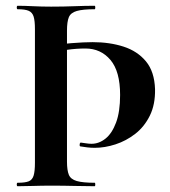

<svg xmlns="http://www.w3.org/2000/svg" viewBox="-20 -645 589 665"><path d="M101 -544Q101 -573 96.5 -587.5Q92 -602 79.5 -607.5Q67 -613 41 -613Q38 -613 38 -619Q38 -625 41 -625Q65 -625 94.5 -623.5Q124 -622 157 -622Q201 -622 238 -623.5Q275 -625 308 -625Q310 -625 310 -619Q310 -613 308 -613Q267 -613 246 -607Q225 -601 218.5 -585.5Q212 -570 212 -539V-85Q212 -55 218.5 -39.5Q225 -24 246 -18Q267 -12 308 -12Q310 -12 310 -6Q310 0 308 0Q275 0 238 -1Q201 -2 157 -2Q124 -2 94.5 -1Q65 0 41 0Q38 0 38 -6Q38 -12 41 -12Q67 -12 79.5 -17Q92 -22 96.5 -37Q101 -52 101 -81ZM147 -483Q183 -492 227 -495.5Q271 -499 301 -499Q360 -499 408 -483.5Q456 -468 485.5 -432.5Q515 -397 517 -336Q518 -283 499 -244.5Q480 -206 448.5 -181.5Q417 -157 380 -145Q343 -133 308 -133Q295 -133 282.5 -134.5Q270 -136 258 -138Q255 -139 256 -145.5Q257 -152 261 -151Q270 -150 279 -148.5Q288 -147 297 -147Q323 -147 345.5 -165Q368 -183 382 -220.5Q396 -258 396 -316Q396 -398 362.5 -437.5Q329 -477 276 -477Q244 -477 213 -472.5Q182 -468 156 -462Z"/></svg>

Font: Cormorant Infant Light
Style: Regular
Weight: 300
Designer: Christian Thalmann (Catharsis Fonts)
Foundry: Catharsis Fonts
Version: Version 4.001